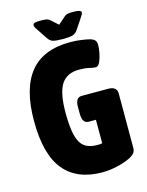

<svg xmlns="http://www.w3.org/2000/svg" viewBox="-128 -938 786 1025"><g transform="rotate(-15 265.0 -426.0)"><path d="M309 8Q169 8 97.5 -79Q26 -166 26 -351Q26 -529 98.5 -618.5Q171 -708 321 -708Q354 -708 384 -703.5Q414 -699 429 -695Q448 -689 455 -680Q462 -671 462 -654Q462 -636 457 -610Q452 -584 442.5 -563.5Q433 -543 420 -543Q406 -543 384 -548.5Q362 -554 330 -554Q261 -554 230.5 -506.5Q200 -459 200 -350Q200 -271 211.5 -225Q223 -179 249 -159.5Q275 -140 320 -140Q333 -140 347 -142V-272H307Q272 -272 272 -327V-365Q272 -415 307 -415H453Q501 -415 501 -375V-77Q501 -59 492.5 -48Q484 -37 463 -26Q432 -11 390 -1.5Q348 8 309 8ZM381 -860Q423 -860 423 -845Q423 -842 420.5 -836.5Q418 -831 411 -821L373 -764Q360 -744 343 -739Q326 -734 289 -734Q252 -734 234.5 -739Q217 -744 205 -764L167 -821Q160 -831 158 -836.5Q156 -842 156 -845Q156 -853 165 -856.5Q174 -860 197 -860Q214 -860 227 -858.5Q240 -857 251 -847L289 -813L329 -848Q339 -857 351.5 -858.5Q364 -860 381 -860Z"/></g></svg>

Font: Asap Condensed ExtraBold
Style: Regular
Weight: 800
Width: 3
Designer: Pablo Cosgaya
Foundry: Omnibus-Type
Version: Version 3.001; ttfautohint (v1.8.4.7-5d5b)